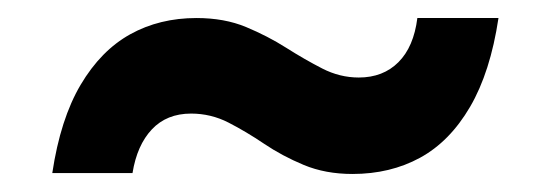

<svg xmlns="http://www.w3.org/2000/svg" viewBox="-20 -425 611 213"><path d="M371 -232Q341 -232 317 -242Q293 -252 273 -265.5Q253 -279 233.5 -289Q214 -299 192 -299Q165 -299 148.5 -281.5Q132 -264 127 -233H38Q47 -293 69.5 -331Q92 -369 124.5 -387Q157 -405 198 -405Q229 -405 253 -395Q277 -385 297.5 -372Q318 -359 337.5 -349Q357 -339 378 -339Q405 -339 422 -356Q439 -373 443 -405H533Q524 -345 501.5 -306.5Q479 -268 446 -250Q413 -232 371 -232Z"/></svg>

Font: DM Sans 20pt SemiBold
Style: Regular
Weight: 600
Version: Version 4.004;gftools[0.9.30]